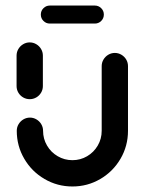

<svg xmlns="http://www.w3.org/2000/svg" viewBox="-20 -672 523 695"><path d="M87.8 -313Q74.8 -313 63.9 -319.3Q53 -325.6 46.5 -336.5Q40 -347.4 40 -360.4V-470.7Q40 -483.7 46.5 -494.6Q53 -505.6 63.9 -512Q74.8 -518.5 87.4 -518.5Q100.4 -518.5 111.3 -512Q122.2 -505.6 128.7 -494.6Q135.2 -483.7 135.2 -470.7V-360.4Q135.2 -347.4 128.7 -336.5Q122.2 -325.6 111.3 -319.3Q100.4 -313 87.8 -313ZM395.6 -480.4Q408.5 -480.4 419.4 -473.9Q430.4 -467.4 436.9 -456.5Q443.3 -445.6 443.3 -432.6V-198.5Q443.3 -143.7 416.3 -97.4Q389.3 -51.1 343.1 -24.1Q297 3 242.2 3Q187.4 3 141.1 -24.1Q94.8 -51.1 67.8 -97.4Q40.7 -143.7 40.7 -198.5Q40.7 -211.5 47.2 -222.4Q53.7 -233.3 64.6 -239.8Q75.6 -246.3 88.5 -246.3Q101.1 -246.3 112 -239.8Q123 -233.3 129.4 -222.4Q135.9 -211.5 135.9 -198.5Q135.9 -169.6 150.2 -145.2Q164.4 -120.7 188.9 -106.5Q213.3 -92.2 242.2 -92.2Q271.1 -92.2 295.4 -106.5Q319.6 -120.7 333.9 -145.2Q348.1 -169.6 348.1 -198.5V-432.6Q348.1 -445.6 354.6 -456.5Q361.1 -467.4 372 -473.9Q383 -480.4 395.6 -480.4ZM127.8 -619.3Q127.8 -633 137.4 -642.4Q147 -651.9 160.4 -651.9H323.3Q336.7 -651.9 346.3 -642.4Q355.9 -633 355.9 -619.3Q355.9 -605.6 346.3 -596.1Q336.7 -586.7 323.3 -586.7H160.4Q147 -586.7 137.4 -596.1Q127.8 -605.6 127.8 -619.3Z"/></svg>

Font: 26F Galaxy Sans Extra Bold
Style: Regular
Weight: 800
Designer: C₂₉H₂₅N₃O₅
Version: Version 1.100